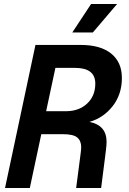

<svg xmlns="http://www.w3.org/2000/svg" viewBox="-20 -933 640 953"><path d="M5 0 156 -710H380Q479 -710 532 -667Q585 -624 585 -546Q585 -465 539.5 -406.5Q494 -348 424 -328Q509 -311 509 -229Q509 -214 506 -189.5Q503 -165 500 -141L482 0H358L377 -146Q379 -162 381 -177.5Q383 -193 383 -203Q383 -234 363.5 -250.5Q344 -267 292 -267H185L128 0ZM209 -381H307Q372 -381 412.5 -419Q453 -457 453 -518Q453 -596 353 -596H255ZM339 -772 432 -913H561L441 -772Z"/></svg>

Font: Geist Mono SemiBold
Style: Italic
Weight: 600
Italic angle: -12°
Monospace: yes
Designer: Basement.studio, Andrés Briganti, Mateo Zaragoza
Foundry: Basement.studio, Vercel, Andrés Briganti, Guido Ferreyra, Mateo Zaragoza
Version: Version 1.500; ttfautohint (v1.8.4.7-5d5b)